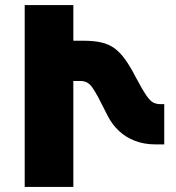

<svg xmlns="http://www.w3.org/2000/svg" viewBox="-20 -734 692 754"><path d="M77 0V-714H268V-574H309Q348 -574 377 -567.5Q406 -561 428 -545.5Q450 -530 470.5 -502Q491 -474 513 -431Q539 -382 554.5 -359.5Q570 -337 582.5 -331Q595 -325 610 -325H625V-167H590Q547 -167 511 -180.5Q475 -194 447.5 -219.5Q420 -245 402 -281Q381 -323 367 -349.5Q353 -376 342.5 -390.5Q332 -405 321 -410.5Q310 -416 296 -416H268V0Z"/></svg>

Font: Noto Sans Armenian Black
Style: Regular
Weight: 900
Version: Version 2.007